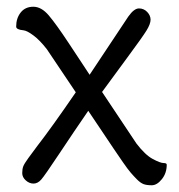

<svg xmlns="http://www.w3.org/2000/svg" viewBox="-20 -535 532 570"><path d="M385 -109Q411 -75 433.5 -63Q456 -51 465.5 -51Q475 -51 475 -46Q475 -21 460.5 -3Q446 15 430.5 15Q415 15 406 11.5Q397 8 387 -2Q377 -12 368 -22.5Q359 -33 344.5 -54Q330 -75 317.5 -93.5Q305 -112 283 -145Q261 -178 242 -206Q200 -145 156.5 -79.5Q113 -14 102.5 -2Q92 10 79.5 10Q67 10 56.5 0.5Q46 -9 46 -21Q46 -33 49 -41Q52 -49 64 -65.5Q76 -82 91 -102Q133 -156 205 -261L119 -389Q98 -416 79 -430Q60 -444 50 -445Q28 -447 28 -456Q28 -481 41.5 -498Q55 -515 79 -515Q103 -515 125 -489Q147 -463 183 -408.5Q219 -354 223 -348Q227 -342 233.5 -332Q240 -322 246 -313Q358 -482 361 -486Q378 -510 392.5 -510Q407 -510 417 -499.5Q427 -489 427 -476.5Q427 -464 415 -444.5Q403 -425 359 -365.5Q315 -306 283 -262Z"/></svg>

Font: Delius
Style: Regular
Weight: 400
Designer: Natalia Raices
Foundry: Natalia Raices
Version: Version 1.001